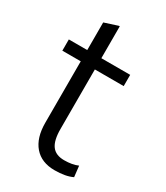

<svg xmlns="http://www.w3.org/2000/svg" viewBox="-170 -729 702 813"><g transform="rotate(30 181.5 -323.0)"><path d="M100 -145V-445H10V-500H100V-635L165 -656H169V-500H310V-445H169V-154Q169 -98 188 -72.5Q207 -47 248 -47Q288 -47 315 -59L321 -6Q288 10 234 10Q170 10 135 -30.5Q100 -71 100 -145Z"/></g></svg>

Font: Sarabun Light
Style: Regular
Weight: 300
Designer: Suppakit Chalermlarp | Katatrad Co.,Ltd.
Foundry: Cadson Demak Co.,Ltd.
Version: Version 1.000; ttfautohint (v1.6)